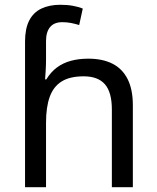

<svg xmlns="http://www.w3.org/2000/svg" viewBox="-20 -785 657 805"><path d="M85 -611Q85 -665 102.5 -699Q120 -733 153.5 -749Q187 -765 233 -765Q262 -765 286.5 -760.5Q311 -756 327 -749L312 -680Q296 -685 278.5 -688.5Q261 -692 241 -692Q207 -692 190 -671.5Q173 -651 173 -613V-535Q173 -513 171.5 -488Q170 -463 169 -452H174Q193 -483 218.5 -502Q244 -521 277 -530Q310 -539 350 -539Q410 -539 451.5 -518Q493 -497 515 -453.5Q537 -410 537 -343V0H449V-326Q449 -398 420 -431.5Q391 -465 331 -465Q273 -465 238.5 -443.5Q204 -422 188.5 -379Q173 -336 173 -271V0H85Z"/></svg>

Font: lgurmukhi85
Style: Book
Weight: 400
Designer: Jelle Bosma - Monotype Design Team
Foundry: Monotype Imaging Inc.
Version: Version 2.003